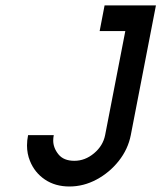

<svg xmlns="http://www.w3.org/2000/svg" viewBox="-20 -676 589 701"><path d="M361.8 -656.2H549.3L457.5 -182.6Q447.3 -130.9 413.6 -88.4Q379.9 -45.9 332.5 -20.5Q285.2 4.9 233.4 4.9Q181.6 4.9 144 -20.5Q106.4 -45.9 89.4 -88.4Q78.6 -114.7 78.6 -145Q78.6 -163.1 82.5 -182.6H176.3Q174.3 -172.4 174.3 -163.1Q174.3 -136.2 193.4 -112.5Q212.4 -88.9 251.5 -88.9Q290.5 -88.9 323.2 -116.2Q356 -143.6 363.8 -182.6L437.5 -562.5H343.8Z"/></svg>

Font: Lambda
Style: Italic
Weight: 400
Italic angle: -11°
Designer: GGBotNet
Version: 0.22